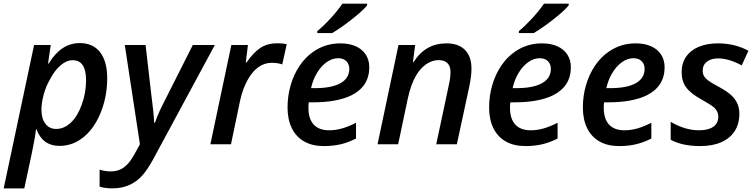

<svg xmlns="http://www.w3.org/2000/svg" viewBox="-47 -786 4109 1046"><path d="M138.7 -541H229.5L214.8 -439.9H218.3Q252.9 -496.6 294.9 -523.9Q336.9 -551.3 388.2 -551.3Q459.5 -551.3 498.3 -501.5Q537.1 -451.7 537.1 -358.4Q537.1 -293.9 521.5 -232.9Q505.9 -171.9 477.1 -121.6Q448.2 -71.3 409.2 -39.6Q350.1 8.8 277.3 8.8Q185.1 8.8 151.9 -81.5H148.9Q144.5 -37.1 126 50.3L85.4 240.2H-26.9ZM398.9 -217.3Q421.9 -281.7 421.9 -347.7Q421.9 -458 349.6 -458Q315.4 -458 282.5 -429.7Q249.5 -401.4 223.6 -350.6Q202.1 -313 190.4 -268.3Q178.7 -223.6 178.7 -188.5Q178.7 -140.6 200.2 -112.1Q221.7 -83.5 259.3 -83.5Q302.7 -83.5 339.6 -118.7Q376.5 -153.8 398.9 -217.3Z M495.6 231V138.2Q525.9 147.9 556.2 147.9Q599.6 147.9 630.4 124Q658.7 102.5 683.6 57.6L715.3 0L632.8 -541H746.1L777.3 -270.5Q791.5 -165 792.5 -118.2H797.4Q816.9 -175.3 857.9 -252.4L1003.4 -541H1123.5L785.2 85.9Q753.4 143.1 725.1 173.3Q696.8 203.6 660.2 220.7Q619.1 240.2 564.5 240.2Q527.3 240.2 495.6 231Z M1213.4 -541H1303.7L1292 -444.8H1295.4Q1333.5 -500 1371.6 -525.1Q1409.7 -550.3 1464.8 -550.3Q1494.6 -550.3 1515.1 -544.9L1490.7 -435.1Q1466.8 -443.8 1433.6 -443.8Q1395.5 -443.8 1363 -421.9Q1330.6 -399.9 1305.2 -356Q1276.4 -307.1 1261.2 -238.8L1211.4 0H1099.1Z M1519.5 -200.2Q1519.5 -263.2 1536.4 -321.5Q1553.2 -379.9 1585 -427.2Q1616.7 -474.6 1660.2 -504.4Q1725.6 -549.8 1807.6 -549.8Q1855.5 -549.8 1891.1 -533.9Q1926.8 -518.1 1945.8 -488.5Q1964.8 -459 1964.8 -419.4Q1964.8 -367.7 1940.4 -329.3Q1916 -291 1868.2 -267.1Q1790 -228.5 1657.2 -228.5H1635.3Q1633.3 -216.8 1633.3 -198.7Q1633.3 -138.7 1662.1 -107.4Q1690.9 -76.2 1746.1 -76.2Q1780.8 -76.2 1816.2 -86.2Q1851.6 -96.2 1892.6 -117.2V-31.2Q1849.1 -9.3 1807.9 0.2Q1766.6 9.8 1716.8 9.8Q1654.8 9.8 1610.6 -15.1Q1566.4 -40 1543 -87.4Q1519.5 -134.8 1519.5 -200.2ZM1856 -411.1Q1856 -436.5 1839.8 -452.6Q1823.7 -468.8 1794.9 -468.8Q1763.2 -468.8 1733.2 -447.8Q1703.1 -426.8 1680.4 -389.4Q1657.7 -352.1 1647.5 -305.7H1667Q1759.8 -305.7 1807.9 -332.8Q1856 -359.9 1856 -411.1ZM1818.8 -766.1H1953.1V-756.8Q1930.2 -728 1869.9 -680.7Q1809.6 -633.3 1762.7 -606H1681.6V-616.7Q1713.4 -642.1 1751.5 -683.3Q1789.6 -724.6 1818.8 -766.1Z M2124 -541H2214.8L2202.6 -447.3H2205.6Q2239.3 -499.5 2283.7 -524.7Q2328.1 -549.8 2385.7 -549.8Q2451.2 -549.8 2486.3 -513.9Q2521.5 -478 2521.5 -412.6Q2521.5 -369.1 2509.3 -313L2441.9 0H2329.6L2397.9 -321.3Q2407.2 -361.8 2407.2 -394.5Q2407.2 -425.3 2390.9 -441.9Q2374.5 -458.5 2343.3 -458.5Q2307.6 -458.5 2275.6 -436.8Q2243.7 -415 2220.2 -375.5Q2191.9 -328.1 2174.8 -250L2122.1 0H2009.8Z M2617.7 -200.2Q2617.7 -263.2 2634.5 -321.5Q2651.4 -379.9 2683.1 -427.2Q2714.8 -474.6 2758.3 -504.4Q2823.7 -549.8 2905.8 -549.8Q2953.6 -549.8 2989.3 -533.9Q3024.9 -518.1 3043.9 -488.5Q3063 -459 3063 -419.4Q3063 -367.7 3038.6 -329.3Q3014.2 -291 2966.3 -267.1Q2888.2 -228.5 2755.4 -228.5H2733.4Q2731.4 -216.8 2731.4 -198.7Q2731.4 -138.7 2760.3 -107.4Q2789.1 -76.2 2844.2 -76.2Q2878.9 -76.2 2914.3 -86.2Q2949.7 -96.2 2990.7 -117.2V-31.2Q2947.3 -9.3 2906 0.2Q2864.7 9.8 2814.9 9.8Q2752.9 9.8 2708.7 -15.1Q2664.6 -40 2641.1 -87.4Q2617.7 -134.8 2617.7 -200.2ZM2954.1 -411.1Q2954.1 -436.5 2938 -452.6Q2921.9 -468.8 2893.1 -468.8Q2861.3 -468.8 2831.3 -447.8Q2801.3 -426.8 2778.6 -389.4Q2755.9 -352.1 2745.6 -305.7H2765.1Q2857.9 -305.7 2906 -332.8Q2954.1 -359.9 2954.1 -411.1ZM2917 -766.1H3051.3V-756.8Q3028.3 -728 2968 -680.7Q2907.7 -633.3 2860.8 -606H2779.8V-616.7Q2811.5 -642.1 2849.6 -683.3Q2887.7 -724.6 2917 -766.1Z M3128.4 -200.2Q3128.4 -263.2 3145.3 -321.5Q3162.1 -379.9 3193.8 -427.2Q3225.6 -474.6 3269 -504.4Q3334.5 -549.8 3416.5 -549.8Q3464.4 -549.8 3500 -533.9Q3535.6 -518.1 3554.7 -488.5Q3573.7 -459 3573.7 -419.4Q3573.7 -367.7 3549.3 -329.3Q3524.9 -291 3477.1 -267.1Q3398.9 -228.5 3266.1 -228.5H3244.1Q3242.2 -216.8 3242.2 -198.7Q3242.2 -138.7 3271 -107.4Q3299.8 -76.2 3355 -76.2Q3389.6 -76.2 3425 -86.2Q3460.4 -96.2 3501.5 -117.2V-31.2Q3458 -9.3 3416.7 0.2Q3375.5 9.8 3325.7 9.8Q3263.7 9.8 3219.5 -15.1Q3175.3 -40 3151.9 -87.4Q3128.4 -134.8 3128.4 -200.2ZM3464.8 -411.1Q3464.8 -436.5 3448.7 -452.6Q3432.6 -468.8 3403.8 -468.8Q3372.1 -468.8 3342 -447.8Q3312 -426.8 3289.3 -389.4Q3266.6 -352.1 3256.3 -305.7H3275.9Q3368.7 -305.7 3416.7 -332.8Q3464.8 -359.9 3464.8 -411.1Z M3606.9 -24.4V-122.1Q3686 -76.2 3760.3 -76.2Q3812 -76.2 3839.1 -95.5Q3866.2 -114.7 3866.2 -150.4Q3866.2 -179.2 3843.3 -200.2Q3826.2 -214.8 3778.8 -241.7Q3746.6 -259.3 3725.6 -275.6Q3704.6 -292 3691.4 -309.6Q3666.5 -343.3 3666.5 -393.1Q3666.5 -440.9 3690.4 -476.3Q3714.4 -511.7 3759.3 -530.8Q3804.2 -549.8 3865.2 -549.8Q3910.6 -549.8 3953.1 -539.3Q3995.6 -528.8 4030.3 -509.3L3993.7 -429.7Q3961.4 -447.8 3928 -457.8Q3894.5 -467.8 3866.2 -467.8Q3827.1 -467.8 3804.2 -450Q3781.2 -432.1 3781.2 -401.9Q3781.2 -384.8 3787.6 -373Q3793.9 -361.3 3809.1 -349.1Q3831.1 -332.5 3863.8 -315.9Q3907.2 -292.5 3930.4 -272.9Q3953.6 -253.4 3965.8 -230.5Q3981 -203.1 3981 -166Q3981 -111.3 3955.6 -71.8Q3930.2 -32.2 3882.3 -11.2Q3834.5 9.8 3767.1 9.8Q3670.9 9.8 3606.9 -24.4Z"/></svg>

Font: Viking Open Sans Light
Style: Bold Italic
Weight: 600
Italic angle: -12°
Foundry: Ascender Corporation
Version: Version 2.000